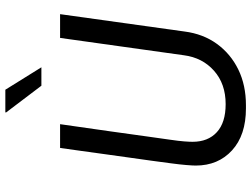

<svg xmlns="http://www.w3.org/2000/svg" viewBox="-131 -800 941 719"><g transform="rotate(-90 339.5 -440.5)"><path d="M293 10Q193 10 136 -42Q79 -94 79 -178Q79 -189 81 -213.5Q83 -238 87.5 -271.5Q92 -305 97.5 -346Q103 -387 109.5 -431.5Q116 -476 122 -521Q128 -566 134 -608Q140 -650 145 -686H234Q218 -576 207 -497Q196 -418 188.5 -364Q181 -310 176 -275.5Q171 -241 169.5 -221.5Q168 -202 168 -190Q168 -132 204 -99Q240 -66 309 -66Q385 -66 434 -109.5Q483 -153 492 -222L557 -686H646L581 -220Q572 -150 534.5 -98.5Q497 -47 438.5 -18.5Q380 10 305 10ZM378 -756 278 -888V-891H363L447 -756Z"/></g></svg>

Font: Chivo Medium Light
Style: Italic
Weight: 300
Italic angle: -8.05°
Version: Version 2.002